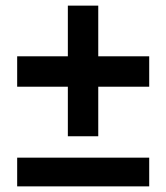

<svg xmlns="http://www.w3.org/2000/svg" viewBox="-20 -665 590 682"><path d="M41 -105H510V-3H41ZM510 -357H329V-181H221V-357H41V-465H221V-645H329V-465H510Z"/></svg>

Font: Ysabeau Ultrabold
Style: Regular
Weight: 800
Designer: Christian Thalmann (Catharsis Fonts)
Version: Version 0.003